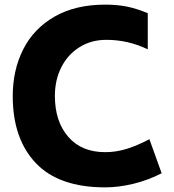

<svg xmlns="http://www.w3.org/2000/svg" viewBox="-20 -792 753 829"><path d="M35 -377Q35 -489 80 -578.5Q125 -668 215 -720Q305 -772 434 -772Q487 -772 528.5 -763.5Q570 -755 618 -735V-579Q533 -620 439 -620Q374 -620 323.5 -588.5Q273 -557 245 -502Q217 -447 217 -378Q217 -268 274.5 -201.5Q332 -135 434 -135Q482 -135 528 -149.5Q574 -164 625 -191L678 -44Q620 -14 556 1.5Q492 17 434 17Q234 17 134.5 -88Q35 -193 35 -377Z"/></svg>

Font: Biryani Heavy
Style: Regular
Weight: 900
Designer: Dan Reynolds and Mathieu Réguer
Foundry: Dan Reynolds and Mathieu Réguer
Version: Version 1.003; ttfautohint (v1.1) -l 5 -r 5 -G 72 -x 0 -D la